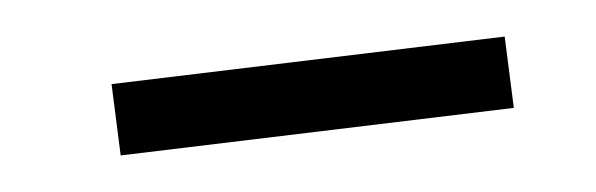

<svg xmlns="http://www.w3.org/2000/svg" viewBox="-20 -329 326 105"><path d="M41 -283 256 -309 261 -270 46 -244Z"/></svg>

Font: Piazzolla ExtraLight
Style: Italic
Weight: 200
Italic angle: -11.3°
Designer: Juan Pablo del Peral
Foundry: Huerta Tipografica
Version: Version 1.330